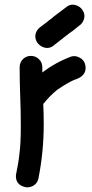

<svg xmlns="http://www.w3.org/2000/svg" viewBox="-20 -790 393 821"><path d="M97 11Q91 11 84 9Q48 -1 48 -37Q48 -44 50 -51Q61 -108 61 -115L63 -132Q69 -175 69 -250Q69 -314 66.5 -377Q64 -440 64 -502Q64 -523 78 -537Q92 -551 112 -551Q132 -551 146.5 -537Q161 -523 161 -502V-480Q217 -523 284 -548Q291 -550 298 -550Q310 -550 325 -541Q346 -527 346 -499Q346 -468 310 -453L296 -448Q269 -436 226 -407L220 -402Q192 -379 169 -350L165 -346Q167 -306 167 -258Q167 -140 144 -25Q139 -5 121 5Q109 11 97 11ZM290 -657 287 -655H286Q279 -649 271 -644Q270 -643 270 -642Q267 -640 265 -639Q235 -615 205 -592Q194 -585 182 -585Q175 -585 168 -587Q148 -594 138 -610Q131 -622 131 -635Q131 -641 133 -648Q139 -666 156 -677Q168 -686 181 -696Q185 -699 187 -701L203 -713L207 -717Q237 -740 268 -763Q279 -770 291 -770Q297 -770 304 -768Q324 -762 334 -745Q341 -734 341 -721Q341 -715 339 -708Q333 -689 317 -679Q304 -669 292 -659Z"/></svg>

Font: Bad Comic
Style: Regular
Weight: 400
Designer: GGBotNet
Foundry: f0n7
Version: 0.9